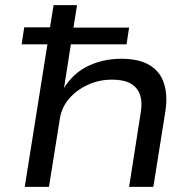

<svg xmlns="http://www.w3.org/2000/svg" viewBox="-20 -725 758 745"><path d="M76 0 164 -553H64L74 -619H174L188 -705H279L265 -618H481L471 -553H255L228 -381H227Q263 -441 322 -469Q381 -497 450 -497Q519 -497 560 -472.5Q601 -448 616 -402.5Q631 -357 622 -295L575 0H481L526 -288Q533 -328 523.5 -356.5Q514 -385 487.5 -400.5Q461 -416 415 -416Q364 -416 320 -395.5Q276 -375 248 -342Q220 -309 213 -269L170 0Z"/></svg>

Font: Nunito Sans 7pt SemiExpanded
Style: Italic
Weight: 400
Width: 6
Italic angle: -9°
Designer: Vernon Adams
Foundry: Vernon Adams
Version: Version 3.101;gftools[0.9.27]